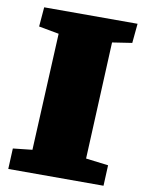

<svg xmlns="http://www.w3.org/2000/svg" viewBox="-81 -760 608 816"><g transform="rotate(10 223.0 -351.5)"><path d="M123 -603 36 -619 43 -703H446L438 -619L353 -606L330 -101L427 -89L423 0H12L16 -89L99 -98Z"/></g></svg>

Font: Literata 18pt Black
Style: Italic
Weight: 900
Italic angle: -2°
Designer: Latin by Veronika Burian and Jose Scaglione. Greek by Irene Vlachou. Cyrillic by Vera Evstafieva
Foundry: TypeTogether
Version: Version 3.103;gftools[0.9.29]